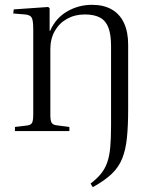

<svg xmlns="http://www.w3.org/2000/svg" viewBox="-20 -544 643 797"><path d="M362 -524Q410 -524 443.5 -505Q477 -486 494.5 -449Q512 -412 512 -358V-91Q512 -23 507 27Q502 77 487.5 113.5Q473 150 443.5 178Q414 206 365 233L356 218Q382 198 398.5 178Q415 158 424.5 132Q434 106 437.5 69Q441 32 441 -22V-353Q441 -399 430.5 -428Q420 -457 396 -470.5Q372 -484 332 -484Q291 -484 258.5 -466Q226 -448 207.5 -415.5Q189 -383 189 -340V-67Q189 -44 194 -35Q199 -26 214 -24L268 -17V0H42V-17L92 -23Q108 -25 113 -34Q118 -43 118 -70V-422Q118 -458 112 -470Q106 -482 84 -484L35 -488L37 -505L180 -515L186 -510V-416H188Q212 -470 259.5 -497Q307 -524 362 -524Z"/></svg>

Font: Literata 60pt Light
Style: Regular
Weight: 300
Designer: Latin by Veronika Burian and Jose Scaglione. Greek by Irene Vlachou. Cyrillic by Vera Evstafieva.
Foundry: TypeTogether
Version: Version 3.103;gftools[0.9.29]